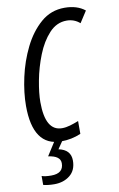

<svg xmlns="http://www.w3.org/2000/svg" viewBox="-103 -781 667 1077"><g transform="rotate(-10 230.0 -242.5)"><path d="M196 10Q256 10 309 -13V-86Q284 -76 260 -69Q236 -62 214 -62Q119 -62 119 -227Q119 -278 132.5 -349.5Q146 -421 173.5 -490.5Q201 -560 243.5 -606Q286 -652 343 -652Q386 -652 418 -624L460 -689Q415 -725 344 -725Q266 -725 208.5 -675Q151 -625 112.5 -547Q74 -469 55 -382Q36 -295 36 -220Q36 10 196 10ZM117 240Q170 240 206 211Q242 182 242 127Q242 65 173 51L208 0H160L109 80Q178 89 178 131Q178 189 108 189Q73 189 54 182V233Q81 240 117 240Z"/></g></svg>

Font: Noto Sans UI Condensed
Style: Italic
Weight: 400
Width: 3
Italic angle: -12°
Designer: Monotype Design Team
Foundry: Monotype Imaging Inc.
Version: Version 1.901